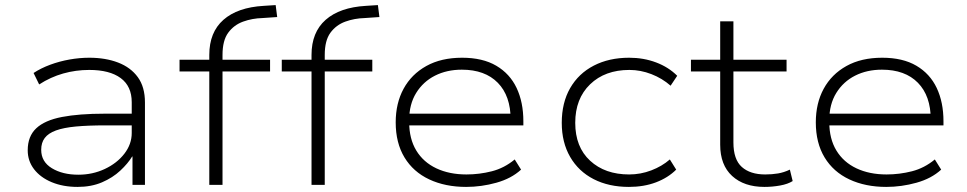

<svg xmlns="http://www.w3.org/2000/svg" viewBox="-20 -727 3804 755"><path d="M285 8Q228 8 183.5 -10.5Q139 -29 114 -61.5Q89 -94 89 -136Q89 -191 122.5 -222.5Q156 -254 223.5 -267Q291 -280 392 -280H511V-234H395Q326 -234 278 -229.5Q230 -225 200 -214Q170 -203 156 -184.5Q142 -166 142 -138Q142 -91 184 -65.5Q226 -40 288 -40Q344 -40 392 -62.5Q440 -85 469 -122.5Q498 -160 498 -204V-325Q498 -388 454.5 -420Q411 -452 331 -452Q278 -452 228.5 -438Q179 -424 134 -395L112 -440Q141 -459 177.5 -472.5Q214 -486 253.5 -493Q293 -500 331 -500Q395 -500 444.5 -481Q494 -462 522 -423.5Q550 -385 550 -324V0H501V-111L500 -112Q483 -84 453 -56Q423 -28 381 -10Q339 8 285 8Z M803 0V-446H686V-492H814L803 -482V-511Q803 -600 858.5 -649Q914 -698 1017 -704L1064 -707L1070 -660L1012 -656Q972 -655 936 -642Q900 -629 877.5 -598.5Q855 -568 855 -511V-484L844 -492H1042V-446H855V0Z M1205 0V-446H1088V-492H1216L1205 -482V-511Q1205 -600 1260.5 -649Q1316 -698 1419 -704L1466 -707L1472 -660L1414 -656Q1374 -655 1338 -642Q1302 -629 1279.5 -598.5Q1257 -568 1257 -511V-484L1246 -492H1444V-446H1257V0Z M1813 8Q1731 8 1668 -21.5Q1605 -51 1570.5 -108Q1536 -165 1536 -246Q1536 -321 1567 -378Q1598 -435 1656.5 -467.5Q1715 -500 1797 -500Q1878 -500 1931.5 -468.5Q1985 -437 2011.5 -381Q2038 -325 2038 -250V-234H1569V-280H2014L1988 -257Q1988 -350 1937.5 -401.5Q1887 -453 1796 -453Q1737 -453 1690.5 -429.5Q1644 -406 1616.5 -361.5Q1589 -317 1589 -255V-247Q1589 -181 1617 -135Q1645 -89 1696 -65Q1747 -41 1814 -41Q1865 -41 1914 -53.5Q1963 -66 2004 -100L2029 -60Q1991 -25 1932 -8.5Q1873 8 1813 8Z M2453 8Q2374 8 2314.5 -22.5Q2255 -53 2222 -110Q2189 -167 2189 -244Q2189 -323 2222 -380.5Q2255 -438 2315 -469Q2375 -500 2454 -500Q2511 -500 2560 -481.5Q2609 -463 2643 -429L2617 -390Q2584 -419 2541.5 -435.5Q2499 -452 2455 -452Q2359 -452 2300.5 -395.5Q2242 -339 2242 -244Q2242 -149 2300.5 -95Q2359 -41 2454 -41Q2499 -41 2541 -57Q2583 -73 2614 -100L2639 -60Q2607 -28 2559.5 -10Q2512 8 2453 8Z M2986 8Q2906 8 2859 -35Q2812 -78 2812 -158V-446H2697V-492H2812V-643H2864V-492H3073V-446H2864V-167Q2864 -100 2897 -70.5Q2930 -41 2989 -41Q3016 -41 3039.5 -45Q3063 -49 3086 -60L3097 -15Q3078 -3 3047.5 2.5Q3017 8 2986 8Z M3465 8Q3383 8 3320 -21.5Q3257 -51 3222.5 -108Q3188 -165 3188 -246Q3188 -321 3219 -378Q3250 -435 3308.5 -467.5Q3367 -500 3449 -500Q3530 -500 3583.5 -468.5Q3637 -437 3663.5 -381Q3690 -325 3690 -250V-234H3221V-280H3666L3640 -257Q3640 -350 3589.5 -401.5Q3539 -453 3448 -453Q3389 -453 3342.5 -429.5Q3296 -406 3268.5 -361.5Q3241 -317 3241 -255V-247Q3241 -181 3269 -135Q3297 -89 3348 -65Q3399 -41 3466 -41Q3517 -41 3566 -53.5Q3615 -66 3656 -100L3681 -60Q3643 -25 3584 -8.5Q3525 8 3465 8Z"/></svg>

Font: Nunito Sans 7pt SemiExpanded ExtraLight
Style: Regular
Weight: 250
Width: 6
Designer: Vernon Adams
Foundry: Vernon Adams
Version: Version 3.101;gftools[0.9.27]